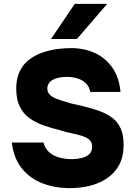

<svg xmlns="http://www.w3.org/2000/svg" viewBox="-20 -966 702 994"><path d="M342 8Q266 8 201 -16.5Q136 -41 93.5 -93.5Q51 -146 41 -228H205Q213 -197 234.5 -178Q256 -159 287 -150.5Q318 -142 353 -142Q377 -142 401 -147.5Q425 -153 441 -167Q457 -181 457 -206Q457 -225 448 -236.5Q439 -248 422.5 -255.5Q406 -263 382 -269Q367 -273 351 -276Q335 -279 320 -283Q305 -287 290 -292Q245 -303 204 -317.5Q163 -332 131.5 -355Q100 -378 82 -415Q64 -452 64 -507Q64 -560 82.5 -597.5Q101 -635 132.5 -658.5Q164 -682 201.5 -694.5Q239 -707 276.5 -712Q314 -717 346 -717Q417 -717 472.5 -691Q528 -665 562.5 -614.5Q597 -564 604 -490H447Q443 -516 426.5 -533Q410 -550 384.5 -559Q359 -568 326 -568Q306 -568 287.5 -564.5Q269 -561 255.5 -554Q242 -547 233.5 -535.5Q225 -524 225 -507Q225 -489 237 -476.5Q249 -464 271.5 -455Q294 -446 327 -437Q350 -429 374.5 -424.5Q399 -420 422 -413Q464 -403 499.5 -389.5Q535 -376 562 -355.5Q589 -335 604.5 -301.5Q620 -268 620 -217Q620 -155 597 -112.5Q574 -70 534 -43Q494 -16 444.5 -4Q395 8 342 8ZM244 -764 367 -946H535L378 -764Z"/></svg>

Font: Onest ExtraBold
Style: Regular
Weight: 800
Designer: Dmitri Voloshin, Andrey Kudryavtsev
Foundry: Dmitri Voloshin, Andrey Kudryavtsev
Version: Version 1.000;gftools[0.9.33]